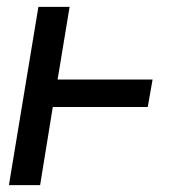

<svg xmlns="http://www.w3.org/2000/svg" viewBox="-20 -540 540 560"><path d="M6 0 92 -520H183L148 -308H425L411 -228H134L97 0Z"/></svg>

Font: Iosevka SS04 Medium Oblique
Style: Regular
Weight: 500
Italic angle: -9°
Monospace: yes
Designer: Belleve Invis
Foundry: Belleve Invis
Version: Version 19.0.0; ttfautohint (v1.8.4)